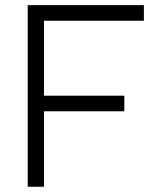

<svg xmlns="http://www.w3.org/2000/svg" viewBox="-20 -713 626 733"><path d="M85.9 0V-693.4H529.3V-633.8H147.9V-347.7H454.6V-288.1H147.9V0Z"/></svg>

Font: Caskaydia Cove Light
Style: Regular
Weight: 300
Monospace: yes
Designer: Aaron Bell
Foundry: Saja Typeworks
Version: Version 4.300; ttfautohint (v1.8.3)